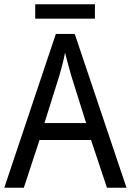

<svg xmlns="http://www.w3.org/2000/svg" viewBox="-20 -874 610 894"><path d="M422 -854H144V-787H422ZM478 0H569L328 -716H240L0 0H91L164 -222H404ZM311 -524 381 -301H187L257 -524C265 -551 276 -592 283 -629C289 -602 305 -547 311 -524Z"/></svg>

Font: Noto Sans Bengali SemiCondensed
Style: Regular
Weight: 400
Width: 4
Designer: Jelle Bosma - Monotype Design Team
Foundry: Monotype Imaging Inc.
Version: Version 2.003